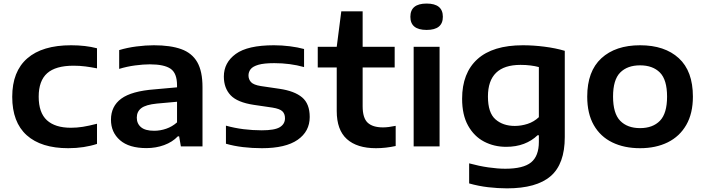

<svg xmlns="http://www.w3.org/2000/svg" viewBox="-20 -802 3864 1052"><path d="M354 10Q205.5 10 126.2 -61.2Q47 -132.5 47 -271.5Q47 -410.5 129.5 -482.2Q212 -554 369.5 -554Q449 -554 511.5 -537.5V-427.5Q478.5 -434 447.8 -438Q417 -442 382.5 -442Q285 -442 238.5 -400.8Q192 -359.5 192 -272.5Q192 -184.5 237 -143.2Q282 -102 368.5 -102Q401 -102 434 -107.2Q467 -112.5 511.5 -124V-13.5Q478.5 -2.5 438.2 3.8Q398 10 354 10Z M783 9.5Q687 9.5 637.5 -33.8Q588 -77 588 -146Q588 -220 644.5 -261.5Q701 -303 827.5 -312.5L950 -323.5V-334.5Q950 -401 914.8 -425.2Q879.5 -449.5 800.5 -449.5Q765.5 -449.5 720.2 -443.5Q675 -437.5 633 -424.5V-527.5Q677 -541 728 -547.5Q779 -554 823 -554Q914 -554 973 -532.8Q1032 -511.5 1060.8 -461.5Q1089.5 -411.5 1089.5 -324.5V0H971L961.5 -55H954.5Q924.5 -23.5 879.2 -7Q834 9.5 783 9.5ZM729.5 -157.5Q729.5 -124.5 752.8 -105Q776 -85.5 824.5 -85.5Q858 -85.5 890.8 -96.8Q923.5 -108 950 -131.5V-244.5L839.5 -234.5Q779 -228.5 754.2 -209.5Q729.5 -190.5 729.5 -157.5Z M1415 10Q1361.5 10 1311.2 4Q1261 -2 1218 -14.5V-113.5Q1264.5 -100.5 1314.2 -94.2Q1364 -88 1414 -88Q1485 -88 1513.2 -105.2Q1541.5 -122.5 1541.5 -154Q1541.5 -178.5 1527.2 -192.2Q1513 -206 1472.5 -212.5L1370.5 -227.5Q1280.5 -241 1243.5 -280.2Q1206.5 -319.5 1206.5 -382.5Q1206.5 -459 1271.8 -506.5Q1337 -554 1481 -554Q1524.5 -554 1568 -548.5Q1611.5 -543 1646 -533.5V-434.5Q1569.5 -456 1482.5 -456Q1426 -456 1395.5 -447Q1365 -438 1353.2 -422.8Q1341.5 -407.5 1341.5 -388.5Q1341.5 -367.5 1355.2 -352.2Q1369 -337 1409 -330.5L1511 -315.5Q1593.5 -303.5 1635.2 -268.5Q1677 -233.5 1677 -161Q1677 -82 1611 -36Q1545 10 1415 10Z M2040 10Q1936 10 1880.5 -40Q1825 -90 1825 -193.5V-432.5H1721V-545.5H1825L1850 -740H1967V-545.5H2142.5V-432.5H1967V-220Q1967 -155.5 1994.5 -129.8Q2022 -104 2078.5 -104Q2107.5 -104 2148 -112.5V-2Q2123 3.5 2095.2 6.8Q2067.5 10 2040 10Z M2246.5 0V-545.5H2388.5V0ZM2317.5 -638Q2228.5 -638 2228.5 -710Q2228.5 -782.5 2317.5 -782.5Q2406.5 -782.5 2406.5 -710Q2406.5 -638 2317.5 -638Z M2758 230Q2708 230 2654.8 223.8Q2601.5 217.5 2550.5 203V93Q2605.5 108 2656.2 115.2Q2707 122.5 2748.5 122.5Q2847 122.5 2889.8 87.8Q2932.5 53 2932.5 -24.5V-61H2925.5Q2894 -30.5 2850.8 -14Q2807.5 2.5 2753.5 2.5Q2687 2.5 2632.2 -26.2Q2577.5 -55 2544.8 -113.5Q2512 -172 2512 -261Q2512 -402 2596 -478Q2680 -554 2845 -554Q2902.5 -554 2963.2 -546.2Q3024 -538.5 3074.5 -523.5V-51Q3074.5 96.5 2997 163.2Q2919.5 230 2758 230ZM2800.5 -112Q2835.5 -112 2870.5 -123.2Q2905.5 -134.5 2932.5 -160V-434.5Q2912.5 -440 2887.2 -443.2Q2862 -446.5 2832 -446.5Q2653.5 -446.5 2653.5 -273Q2653.5 -184 2694.8 -148Q2736 -112 2800.5 -112Z M3487 10Q3400 10 3334.8 -21.8Q3269.5 -53.5 3233.5 -116.5Q3197.5 -179.5 3197.5 -272.5Q3197.5 -411.5 3275 -482.8Q3352.5 -554 3487 -554Q3622 -554 3699.2 -483.2Q3776.5 -412.5 3776.5 -272.5Q3776.5 -180.5 3740.2 -117.5Q3704 -54.5 3638.8 -22.2Q3573.5 10 3487 10ZM3487 -100Q3556.5 -100 3595.8 -140.2Q3635 -180.5 3635 -272.5Q3635 -365 3595.8 -404.5Q3556.5 -444 3487 -444Q3417.5 -444 3378.2 -404.5Q3339 -365 3339 -273Q3339 -180.5 3378.2 -140.2Q3417.5 -100 3487 -100Z"/></svg>

Font: Encode Sans Exp SmBold
Style: Regular
Weight: 600
Width: 7
Designer: Multiple Designers
Foundry: Impallari Type
Version: Version 3.002; ttfautohint (v1.8.3) -l 8 -r 50 -G 200 -x 14 